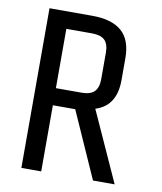

<svg xmlns="http://www.w3.org/2000/svg" viewBox="-80 -765 700 829"><g transform="rotate(10 270.0 -350.0)"><path d="M157 -290V0H70V-700H258Q343 -700 386.5 -662.5Q430 -625 430 -544V-448Q430 -335 340 -307L479 0H384L255 -290ZM270 -625H157V-365H270Q308 -365 325.5 -382.5Q343 -400 343 -438V-553Q343 -591 325.5 -608Q308 -625 270 -625Z"/></g></svg>

Font: Share Tech Mono
Style: Regular
Weight: 400
Designer: Ralph Oliver du Carrois
Foundry: Ralph Oliver du Carrois
Version: Version 1.003